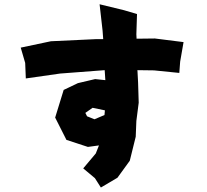

<svg xmlns="http://www.w3.org/2000/svg" viewBox="-20 -794 949 882"><path d="M75.2 -575.2 95.7 -504.9 98.6 -433.6 255.9 -456.1 460.9 -471.7 463.9 -425.8 417 -430.7 337.9 -412.1 272.5 -380.9 233.4 -253.9 285.2 -151.4 383.8 -119.1 434.6 -126 419.9 -88.9 362.3 -20.5 416 24.4 443.4 67.4 519.5 22.5 576.2 -55.7 603.5 -166 606.4 -238.3 617.2 -322.3 614.3 -416 611.3 -471.7 687.5 -470.7 803.7 -459 807.6 -510.7 823.2 -600.6 691.4 -617.2 607.4 -616.2 606.4 -636.7 609.4 -729.5 549.8 -747.1 437.5 -774.4 451.2 -653.3 454.1 -614.3H422.9L213.9 -604.5ZM405.3 -298.8 461.9 -287.1 460 -265.6 414.1 -246.1 379.9 -259.8 372.1 -275.4Z"/></svg>

Font: MaokenAssortedSans-TC
Style: Regular
Weight: 500
Version: Version 0.83